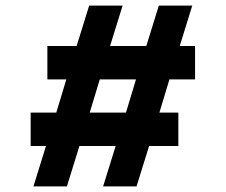

<svg xmlns="http://www.w3.org/2000/svg" viewBox="-20 -669 810 689"><path d="M150 -384H218L182 -265H90V-145H145L100 0H220L265 -145H395L350 0H470L515 -145H620V-265H552L588 -384H680V-504H625L670 -649H550L505 -504H375L420 -649H300L255 -504H150ZM302 -265 338 -384H468L432 -265Z"/></svg>

Font: Grotesk 03
Style: Bold
Weight: 500
Designer: Frank Adebiaye, contributions by Jérémy Landes, Ariel Martín Pérez
Foundry: Velvetyne Type Foundry
Version: Version 3.000;Glyphs 3.1.2 (3150)